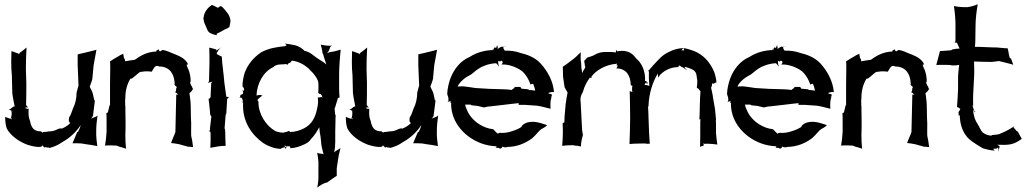

<svg xmlns="http://www.w3.org/2000/svg" viewBox="-20 -675 4783 890"><path d="M4 -133C4 -113 6 -96 11 -80C29 -46 67 -19 107 -4C120.9 0.6 176 15.5 176 -2C179 4 193 14 189 8V7L190 6C197 10 203 9 207 9C208 10 208 11 208 11C227 7 249 -2 270 -17C304 -36 333 -63 354 -95C352 -85 347 -74 342 -64L338 -63C331 -44 322 -27 316 -11C328 -11 345 -11 358 -10L375 -7C394 -5 414 -1 430 2H431C428 -19 425 -45 426 -69V-70C426 -93 429 -118 432 -139H431C426 -132 409 -130 401 -124C405 -127 408 -133 411 -138L420 -210C419 -210 418 -209 418 -209C418 -209 418 -210 417 -210L410 -242C407 -253 399 -265 396 -273C399 -283 405 -296 408 -309L414 -373C418 -397 423 -422 427 -444H426C409 -440 389 -434 370 -430L340 -423C340 -422 340 -423 339 -423L340 -422V-373C341 -340 343 -308 344 -276H343C343 -275 342 -273 342 -272L335 -246C335 -218 329 -194 319 -174C311 -154 309 -143 300 -130C300 -127 299 -122 299 -118C301 -110 301 -108 303 -107C304 -107 305 -106 306 -105C296 -94 283 -86 267 -79C250 -84 239 -65 207 -66C198 -64 189 -63 179 -63C181 -61 179 -57 171 -65L172 -66C140 -66 126 -78 119 -115C112 -130 111 -151 113 -170V-171C111 -170 105 -170 103 -172H102C99 -173 97 -174 95 -175C98 -175 100 -176 102 -177C105 -178 110 -177 112 -177C110 -178 106 -181 105 -183L104 -184C104 -185 101 -188 101 -188C102 -221 102 -257 102 -291L100 -354C100 -387 101 -423 103 -454H102C94 -448 83 -437 72 -431C71 -429 69 -424 66 -423C66 -424 67 -425 67 -426C56 -429 45 -435 33 -438L32 -388C32 -368 33 -345 35 -325L37 -244C39 -223 45 -199 48 -182C44 -182 37 -178 35 -175C31 -171 24 -167 20 -166C27.7 -166 34.8 -161.1 41 -158C40 -158 39 -159 38 -159C35 -159 32 -161 31 -163V-162C32 -161 34 -157 34 -154C35 -145 33 -132 29 -124C22 -127 10 -131 4 -133ZM30 -124C37 -131 34 -123 35 -122C35 -122 33 -123 30 -124ZM299 -111H300C300 -112 299 -115 299 -117ZM299 -118C298.8 -120.4 298.1 -121.8 299 -120ZM420 -210 421 -211 420 -212Z M467 -1 468 0C484 -2 505 -1 521 0L533 5C543 7 555 11 563 14H564C562 -6 561 -29 561 -50L562 -81V-109L561 -182L560 -193C560 -194 561 -196 561 -196L560 -197C560 -205 560 -214 561 -222C561 -258 571 -289 585 -311V-310C587 -310 591 -311 593 -312C614 -328 629 -346 637 -342C650 -345 664 -345 682 -343L683 -342C684 -345 687 -349 689 -352C695 -361 699 -377 723 -365C724 -365 723 -366 722 -367C767 -364 788 -333 790 -285H789V-284C788 -284 788 -285 788 -284C791.2 -279.1 794.9 -274.6 800 -272C799 -271 798 -268 797 -266L796 -255C795 -253 793 -248 792 -248V-247C797 -247 802 -239 807 -237C804 -237 800 -237 797 -236L793 -63C787 -45 778 -28 773 -12C784 -11 799 -9 812 -6L851 5C859 5 867 6 874 7H875C874 -3 872 -12 871 -22C870 -31 866 -42 866 -50V-75C867 -92 866 -114 865 -131L864 -185C864 -204 860 -227 858 -244C860 -244 865 -249 867 -251L873 -260C873 -261 875 -262 876 -262V-263C875 -263 873 -264 873 -265C872 -266 872 -268 871 -269V-272C871 -272 870 -274 869 -274C858 -293 861 -298 863 -296C864 -295 863 -295 864 -295C864 -314 861 -333 855 -349C847 -366 846 -370 845 -376H852C842 -400 819 -412 795 -422C771 -430 752 -443 731 -443L728 -440C721 -433 714 -442 717 -446C717 -447 718 -447 718 -447C717 -447 717 -447 716 -446C704 -442 702 -437 705 -436C662 -436 627 -414 605 -398C590 -395 573 -394 559 -391C560 -394 560 -398 558 -403L555 -404C554 -411 552 -419 551 -426C545 -422 538 -421 532 -416C518 -408 504 -400 491 -391H490C491 -382 491 -371 491 -362L490 -280V-187H489V-189H488V-187L480 -154C479 -153 474 -150 473 -150C474 -141 474 -127 474 -117V-64C473 -43 470 -19 467 -1ZM551 -426V-428L552 -427ZM731 -443C731 -443 732 -444 733 -444V-445ZM783 -289 786 -286C785 -287 784 -288 784 -289ZM786 -286 788 -284V-283C788 -283 787 -284 786 -286Z M923 -585 924 -584C924 -578 926 -573 928 -567C940 -544 940 -527 958 -520C966 -517 975 -513 984 -512H985C984 -513 985 -517 985 -519C998 -524 1013 -534 1023 -539C1032 -542 1039 -546 1044 -551C1044 -561 1050 -571 1048 -582C1046 -602 1031 -622 1011 -642C999 -652 999 -642 990 -639C979 -643 961 -657 958 -649C945 -641 925 -618 924 -594H923ZM944 -289C946 -291 952 -294 956 -294C959 -295 963 -296 966 -297C963 -295 960 -292 959 -289L956 -224C954 -221 949 -216 947 -217V-216C949 -196 953 -169 954 -147L955 -142C956 -141 958 -136 960 -136C958 -116 954 -93 953 -72C952 -70 950 -67 947 -67L948 -66C949 -67 950 -67 952 -66H954C954 -65 954 -64 955 -63L956 -59C957 -36 956 -12 955 10H956C977 6 1000 1 1026 1C1025 -20 1024 -44 1024 -65L1023 -74C1023 -75 1022 -79 1021 -80C1022 -100 1025 -122 1026 -143L1028 -146V-147L1029 -148V-149L1033 -215C1034 -219 1040 -224 1042 -225V-226C1039 -225 1032 -225 1029 -227L1020 -292C1017 -333 1010 -374 1008 -413C1001 -414 994 -421 985 -424V-428C985 -428 986 -432 985 -432C987 -432 990 -438 991 -439V-440C995 -444 999 -451 1003 -453L1002 -454C998 -448 988 -446 983 -440C983 -442 983 -445 982 -446C971 -449 961 -452 951 -454H950C951 -432 951 -408 951 -386L949 -301C948 -297 946 -291 944 -289Z M1089 -221C1090 -222 1093 -223 1095 -223C1104 -223 1107 -206 1105 -202V-201L1107 -200C1101 -112 1148 -49 1200 -12C1225 4 1253 14 1281 15H1282C1282 14 1282 13 1283 13C1286 11 1294 9 1301 7C1301 4 1300 1 1299 -1C1302 1 1306 2 1309 3V4H1310L1309 3C1322 4 1326 0 1326 12H1327C1350 11 1372 3 1391 -6C1404 -12 1414 -18 1422 -31C1438 -47 1449 -66 1460 -85C1461 -70 1463 -55 1466 -41L1470 -1C1472 12 1477 28 1480 40C1476 38 1469 37 1465 37C1460 37 1453 35 1451 33H1450C1453 45 1455 62 1456 76V148C1456 164 1453 181 1451 194V195C1462 185 1477 176 1493 171C1494 171 1496 171 1496 172C1496 172 1498 169 1499 169C1512 159 1527 149 1541 140V105L1548 59C1550 43 1555 26 1558 13L1557 12C1550 19 1534 24 1529 32C1532 19 1534 1 1534 -15V-66L1535 -109C1535 -120 1535 -131 1536 -142H1535C1535 -142 1534 -142 1534 -143C1533 -154 1531 -164 1531 -174C1532 -174 1533 -175 1533 -176L1546 -219C1547 -221 1552 -224 1554 -223V-224C1553 -235 1552 -251 1552 -264V-331C1552 -369 1556 -409 1559 -444V-445C1546 -441 1529 -436 1514 -434H1513C1508 -433 1501 -431 1496 -428C1500 -433 1504 -438 1506 -443L1510 -455C1512 -459 1515 -463 1518 -464L1517 -465C1515 -463 1510 -462 1506 -463C1493 -463 1479 -466 1467 -468V-467C1470 -456 1474 -442 1475 -429L1478 -423C1482 -407 1489 -389 1493 -376C1482 -386 1467 -395 1454 -403C1432 -417 1420 -433 1393 -439C1392 -439 1392 -438 1391 -438V-440C1383 -448 1368 -461 1344 -466C1329 -469 1314 -472 1299 -473C1302 -471 1306 -469 1309 -466V-465C1306 -465 1303 -462 1303 -462H1302V-461C1262 -457 1229 -452 1193 -434C1156 -410 1128 -376 1114 -337C1108 -317 1104 -296 1104 -275C1106 -273 1110 -267 1111 -264C1113 -257 1110 -252 1105 -255C1103 -257 1100 -261 1101 -259L1104 -256C1103 -257 1101 -258 1100 -259C1104.6 -254.4 1110.3 -247.9 1105 -239C1102 -238 1097 -236 1095 -235C1094 -235 1094 -222 1089 -222ZM1102 -202C1098 -206 1102 -204 1105 -201L1104 -200ZM1104 -199H1105C1105 -199 1105 -200 1104 -200ZM1169 -232C1171 -288 1201 -343 1247 -364C1260 -379 1286 -376 1299 -377V-378H1300C1306.3 -379.3 1312.3 -374.7 1313 -374V-376C1320 -386 1320 -381 1324 -384C1327 -386 1332 -391 1332 -394C1362 -391 1388 -377 1410 -358C1438 -331 1458 -305 1456 -283C1457 -271 1456 -258 1455 -244C1462 -237 1470 -244 1475 -222C1471 -230 1461 -220 1453 -224V-223C1455 -209 1455 -192 1451 -177C1443 -131 1425 -98 1389 -80C1372 -71 1350 -64 1326 -63C1325 -64 1324 -64 1323 -65V-66C1316 -71 1315 -63 1299 -62C1298 -62 1295 -61 1295 -60C1281 -60 1268 -63 1257 -67C1214 -91 1178 -145 1178 -201V-205L1177 -206V-205C1172 -213 1171 -211 1187 -225C1190 -228 1195 -231 1198 -232C1196 -232 1192 -232 1190 -234C1188 -236 1184 -234 1179 -234C1176 -234 1170 -233 1169 -232ZM1301 7C1304 6 1306 5 1308 4H1309V5C1301 18 1302 17 1301 9ZM1323 -65 1324 -64C1323 -64 1323 -64 1323 -65Z M1583 -133C1583 -113 1585 -96 1590 -80C1608 -46 1646 -19 1686 -4C1699.9 0.6 1755 15.5 1755 -2C1758 4 1772 14 1768 8V7L1769 6C1776 10 1782 9 1786 9C1787 10 1787 11 1787 11C1806 7 1828 -2 1849 -17C1883 -36 1912 -63 1933 -95C1931 -85 1926 -74 1921 -64L1917 -63C1910 -44 1901 -27 1895 -11C1907 -11 1924 -11 1937 -10L1954 -7C1973 -5 1993 -1 2009 2H2010C2007 -19 2004 -45 2005 -69V-70C2005 -93 2008 -118 2011 -139H2010C2005 -132 1988 -130 1980 -124C1984 -127 1987 -133 1990 -138L1999 -210C1998 -210 1997 -209 1997 -209C1997 -209 1997 -210 1996 -210L1989 -242C1986 -253 1978 -265 1975 -273C1978 -283 1984 -296 1987 -309L1993 -373C1997 -397 2002 -422 2006 -444H2005C1988 -440 1968 -434 1949 -430L1919 -423C1919 -422 1919 -423 1918 -423L1919 -422V-373C1920 -340 1922 -308 1923 -276H1922C1922 -275 1921 -273 1921 -272L1914 -246C1914 -218 1908 -194 1898 -174C1890 -154 1888 -143 1879 -130C1879 -127 1878 -122 1878 -118C1880 -110 1880 -108 1882 -107C1883 -107 1884 -106 1885 -105C1875 -94 1862 -86 1846 -79C1829 -84 1818 -65 1786 -66C1777 -64 1768 -63 1758 -63C1760 -61 1758 -57 1750 -65L1751 -66C1719 -66 1705 -78 1698 -115C1691 -130 1690 -151 1692 -170V-171C1690 -170 1684 -170 1682 -172H1681C1678 -173 1676 -174 1674 -175C1677 -175 1679 -176 1681 -177C1684 -178 1689 -177 1691 -177C1689 -178 1685 -181 1684 -183L1683 -184C1683 -185 1680 -188 1680 -188C1681 -221 1681 -257 1681 -291L1679 -354C1679 -387 1680 -423 1682 -454H1681C1673 -448 1662 -437 1651 -431C1650 -429 1648 -424 1645 -423C1645 -424 1646 -425 1646 -426C1635 -429 1624 -435 1612 -438L1611 -388C1611 -368 1612 -345 1614 -325L1616 -244C1618 -223 1624 -199 1627 -182C1623 -182 1616 -178 1614 -175C1610 -171 1603 -167 1599 -166C1606.7 -166 1613.8 -161.1 1620 -158C1619 -158 1618 -159 1617 -159C1614 -159 1611 -161 1610 -163V-162C1611 -161 1613 -157 1613 -154C1614 -145 1612 -132 1608 -124C1601 -127 1589 -131 1583 -133ZM1609 -124C1616 -131 1613 -123 1614 -122C1614 -122 1612 -123 1609 -124ZM1878 -111H1879C1879 -112 1878 -115 1878 -117ZM1878 -118C1877.8 -120.4 1877.1 -121.8 1878 -120ZM1999 -210 2000 -211 1999 -212Z M2052 -238C2053 -236 2056 -232 2056 -230C2059 -222 2061 -210 2056 -203C2055 -202 2054 -202 2053 -201H2054C2055 -201 2056 -203 2057 -203C2072 -209 2074 -202 2066 -202V-201C2067 -201 2069 -201 2069 -200C2075 -192 2072 -190 2072 -192C2072 -193 2072 -195 2071 -196C2071 -180 2073 -164 2077 -149C2098 -67 2185 1 2282 3C2281 4 2280 6 2279 8L2277 10L2278 11C2279 10 2279 9 2279 8C2282 11 2287 11 2291 10C2298 14 2300 18 2309 6C2309 5 2309 4 2310 3C2310 4 2311 4 2311 5C2314 9 2331 8 2331 7V6C2375 6 2415 -10 2448 -35C2469 -53 2479 -73 2496 -80C2503 -84 2510 -88 2516 -94C2515 -95 2509 -98 2501 -100C2477 -108 2430 -122 2400 -93C2399 -92 2397 -88 2398 -87C2386 -79 2370 -72 2354 -67C2338 -62 2323 -58 2301 -59L2300 -60C2299 -59 2291 -59 2290 -57C2290 -56 2289 -56 2289 -55C2284 -56 2278 -65 2267 -75V-76C2254.4 -77.1 2242.7 -80.1 2232 -84C2192 -99 2158 -129 2143 -169C2140 -175 2137 -183 2136 -190H2162L2165 -187L2194 -184C2204 -182 2215 -179 2223 -177H2224C2232 -179 2244 -182 2254 -182L2357 -194C2366 -195 2376 -196 2385 -197C2384 -196 2384 -194 2384 -193C2385 -192 2384 -190 2384 -190V-189H2412L2470 -185C2491 -182 2514 -175 2531 -171H2532C2531 -185 2530 -216 2539 -225L2538 -226C2538 -223 2535 -221 2533 -219C2535 -227 2543 -236 2534 -239C2531 -240 2525 -241 2521 -242C2523 -243 2524 -243 2525 -246C2526 -247 2528 -245 2532 -247C2537 -249 2544 -249 2548 -248V-249C2544 -298 2519 -345 2485 -382C2458 -410 2424 -422 2391 -430C2369 -438 2345 -441 2320 -440C2320 -441 2319 -442 2318 -443C2314 -447 2313 -454 2313 -457C2310 -456 2311 -462 2301 -457C2297 -455 2290 -451 2287 -447C2288 -451 2288 -457 2286 -461C2284 -468 2286 -466 2281 -457C2280 -455 2280 -453 2281 -452C2280 -453 2275 -455 2274 -455C2272 -456 2269 -451 2268 -447L2269 -446C2269 -445 2269 -444 2270 -443C2229 -443 2189 -432 2157 -411C2114 -393 2084 -354 2068 -312C2060 -290 2054 -264 2053 -240L2054 -239V-236ZM2101 -274C2113 -298 2136 -316 2164 -330C2179 -341 2195 -359 2225 -370C2241 -377 2261 -381 2280 -382C2284.8 -377.2 2289.7 -371.6 2292 -367L2293 -368C2291 -372 2289 -381 2289 -387C2289 -396 2295 -394 2298 -388C2299 -398 2317 -393 2307 -379C2307 -378 2305 -377 2305 -377V-376C2324 -377 2342 -373 2359 -367C2376 -360 2396 -352 2410 -335C2423 -321 2433 -301 2439 -283H2440C2440 -284 2444 -286 2446 -286H2452V-285C2456 -275 2459 -265 2461 -255C2451 -256 2442 -258 2432 -258L2429 -261L2397 -264C2395 -266 2393 -270 2393 -272H2366C2366 -268 2361 -265 2358 -263C2357 -263 2352 -259 2352 -258C2343 -259 2329 -261 2319 -261L2253 -263H2250L2184 -267C2166 -270 2143 -273 2127 -275ZM2267 -443C2259 -450 2265 -449 2268 -447C2267 -445 2267 -443 2267 -443ZM2313 -457C2313 -458 2314 -459 2314 -459H2320C2318 -458 2315 -458 2313 -457ZM2320 -459H2325V-460C2324 -460 2322 -460 2320 -459Z M2841 -437C2835 -447 2835 -443 2835 -437C2835 -436 2835 -433 2836 -432C2827 -433 2818 -434 2809 -434C2772 -435 2757 -433 2733 -419C2723 -414 2711 -411 2702 -408C2697 -403 2693 -398 2688 -393C2688 -388 2691 -379 2691 -370C2695 -365 2693 -362 2691 -358C2685 -351 2682 -343 2678 -336C2678 -344 2677 -352 2675 -360L2674 -381C2671 -397 2671 -416 2672 -432H2671C2660 -421 2646 -407 2632 -397L2604 -376C2599 -372 2593 -369 2588 -365V-364C2588 -364 2589 -364 2589 -363V-362C2589 -348 2590 -333 2590 -319L2597 -271C2601 -262 2608 -252 2611 -246C2608 -230 2604 -210 2602 -192L2597 -134C2597 -126 2596 -116 2596 -108C2595 -107 2593 -106 2592 -106C2592 -105 2589 -104 2588 -104C2588 -96 2589 -86 2589 -78V-53C2589 -35 2587 -16 2586 0V1C2601 -1 2620 -2 2636 -2L2646 0C2655 0 2665 2 2672 4L2673 3C2673 -15 2678 -35 2682 -50V-51C2681 -58 2678 -69 2678 -78L2672 -194V-195H2671L2672 -196C2669 -219 2670 -228 2682 -249C2689 -276 2702 -299 2715 -316V-315C2716 -315 2719 -314 2720 -314C2722 -314 2723 -318 2723 -318C2722 -318 2721 -319 2721 -319C2742 -349 2789 -376 2836 -379C2837 -379 2839 -380 2840 -381C2840 -380 2839 -378 2839 -376V-374C2838 -373 2837 -373 2836 -372C2836 -372 2839 -369 2839 -374H2840C2840 -373 2841 -373 2842 -372C2845 -370 2838 -358 2836 -358H2838C2883 -357 2903 -325 2904 -280C2906 -279 2910 -277 2912 -277C2911 -275 2910 -271 2910 -269V-255C2911 -253 2911 -251 2912 -249C2910 -250 2908 -250 2906 -250C2904 -250 2901 -252 2900 -253H2899C2900 -211 2901 -168 2901 -126L2900 -72C2900 -51 2898 -29 2898 -8V-7C2905 -8 2914 -9 2922 -9L2962 -10H2964L2980 -9C2980 -8 2982 -8 2982 -8H2983C2983 -8 2985 -9 2986 -9C2987 -9 2989 -9 2990 -8L2992 -9C2991 -24 2990 -40 2989 -55L2986 -133C2986 -147 2985 -165 2984 -179C2985 -179 2985 -183 2986 -183C2988 -243 3006 -297 3030 -335C3029 -330 3031 -322 3031 -315C3035 -319 3036 -326 3045 -333C3064 -350 3090 -364 3125 -364C3124 -365 3127 -370 3127 -371C3128 -372 3132 -370 3138 -367C3137 -366 3137 -366 3136 -366V-365H3141C3150 -360 3160 -353 3162 -350L3163 -351C3160 -354 3155 -359 3153 -365C3156 -365 3160 -364 3163 -363C3198 -352 3208 -345 3210 -316C3214 -302 3212 -284 3210 -269V-268C3212 -268 3218 -263 3220 -261C3221 -259 3225 -253 3227 -253C3226 -233 3224 -209 3224 -188L3223 -144C3223 -136 3222 -129 3222 -122V-121C3223 -122 3224 -122 3225 -122L3227 -123C3226 -116 3226 -108 3226 -101V-42C3226 -26 3225 -10 3225 5H3226C3232 3 3237 1 3243 -1C3242 -4 3241 -8 3239 -10C3242 -9 3246 -8 3248 -8L3255 -9C3272 -9 3290 -7 3305 -5V-6C3303 -22 3300 -40 3299 -58V-101C3298 -109 3298 -120 3299 -127L3298 -128C3298 -141 3295 -157 3294 -172L3285 -223C3284 -239 3278 -256 3276 -269C3278 -270 3280 -277 3280 -280L3281 -285V-290C3289.8 -281.2 3290.5 -293 3301 -293V-294C3300 -309 3296 -324 3292 -338C3272 -388 3239 -422 3196 -439C3181 -444 3165 -450 3149 -452L3148 -451C3149 -449 3151 -446 3151 -443C3151 -438 3156 -442 3140 -442H3137C3140 -443 3143 -445 3143 -447L3147 -451L3146 -452C3122 -451 3099 -444 3080 -434C3046 -417 3040 -405 3014 -379C3005 -370 2996 -359 2988 -349C2987 -351 2983 -348 2984 -346L2985 -345C2986 -346 2987 -348 2988 -349V-347C2987 -324 2988 -298 2990 -276H2989C2987 -279 2979 -280 2976 -281L2972 -280L2968 -284C2969 -285 2972 -289 2972 -291C2973 -290 2974 -289 2975 -289C2983 -286 2987 -292 2983 -292C2981 -293 2978 -293 2976 -292C2977 -294 2977 -296 2977 -297C2977 -302 2970 -299 2970 -299C2973 -346 2954 -384 2928 -405C2905 -439 2872 -443 2842 -437ZM2983 -342 2984 -341C2985 -343 2986 -344 2985 -345C2984 -344 2984 -343 2983 -342Z M3349 -238C3350 -236 3353 -232 3353 -230C3356 -222 3358 -210 3353 -203C3352 -202 3351 -202 3350 -201H3351C3352 -201 3353 -203 3354 -203C3369 -209 3371 -202 3363 -202V-201C3364 -201 3366 -201 3366 -200C3372 -192 3369 -190 3369 -192C3369 -193 3369 -195 3368 -196C3368 -180 3370 -164 3374 -149C3395 -67 3482 1 3579 3C3578 4 3577 6 3576 8L3574 10L3575 11C3576 10 3576 9 3576 8C3579 11 3584 11 3588 10C3595 14 3597 18 3606 6C3606 5 3606 4 3607 3C3607 4 3608 4 3608 5C3611 9 3628 8 3628 7V6C3672 6 3712 -10 3745 -35C3766 -53 3776 -73 3793 -80C3800 -84 3807 -88 3813 -94C3812 -95 3806 -98 3798 -100C3774 -108 3727 -122 3697 -93C3696 -92 3694 -88 3695 -87C3683 -79 3667 -72 3651 -67C3635 -62 3620 -58 3598 -59L3597 -60C3596 -59 3588 -59 3587 -57C3587 -56 3586 -56 3586 -55C3581 -56 3575 -65 3564 -75V-76C3551.4 -77.1 3539.7 -80.1 3529 -84C3489 -99 3455 -129 3440 -169C3437 -175 3434 -183 3433 -190H3459L3462 -187L3491 -184C3501 -182 3512 -179 3520 -177H3521C3529 -179 3541 -182 3551 -182L3654 -194C3663 -195 3673 -196 3682 -197C3681 -196 3681 -194 3681 -193C3682 -192 3681 -190 3681 -190V-189H3709L3767 -185C3788 -182 3811 -175 3828 -171H3829C3828 -185 3827 -216 3836 -225L3835 -226C3835 -223 3832 -221 3830 -219C3832 -227 3840 -236 3831 -239C3828 -240 3822 -241 3818 -242C3820 -243 3821 -243 3822 -246C3823 -247 3825 -245 3829 -247C3834 -249 3841 -249 3845 -248V-249C3841 -298 3816 -345 3782 -382C3755 -410 3721 -422 3688 -430C3666 -438 3642 -441 3617 -440C3617 -441 3616 -442 3615 -443C3611 -447 3610 -454 3610 -457C3607 -456 3608 -462 3598 -457C3594 -455 3587 -451 3584 -447C3585 -451 3585 -457 3583 -461C3581 -468 3583 -466 3578 -457C3577 -455 3577 -453 3578 -452C3577 -453 3572 -455 3571 -455C3569 -456 3566 -451 3565 -447L3566 -446C3566 -445 3566 -444 3567 -443C3526 -443 3486 -432 3454 -411C3411 -393 3381 -354 3365 -312C3357 -290 3351 -264 3350 -240L3351 -239V-236ZM3398 -274C3410 -298 3433 -316 3461 -330C3476 -341 3492 -359 3522 -370C3538 -377 3558 -381 3577 -382C3581.8 -377.2 3586.7 -371.6 3589 -367L3590 -368C3588 -372 3586 -381 3586 -387C3586 -396 3592 -394 3595 -388C3596 -398 3614 -393 3604 -379C3604 -378 3602 -377 3602 -377V-376C3621 -377 3639 -373 3656 -367C3673 -360 3693 -352 3707 -335C3720 -321 3730 -301 3736 -283H3737C3737 -284 3741 -286 3743 -286H3749V-285C3753 -275 3756 -265 3758 -255C3748 -256 3739 -258 3729 -258L3726 -261L3694 -264C3692 -266 3690 -270 3690 -272H3663C3663 -268 3658 -265 3655 -263C3654 -263 3649 -259 3649 -258C3640 -259 3626 -261 3616 -261L3550 -263H3547L3481 -267C3463 -270 3440 -273 3424 -275ZM3564 -443C3556 -450 3562 -449 3565 -447C3564 -445 3564 -443 3564 -443ZM3610 -457C3610 -458 3611 -459 3611 -459H3617C3615 -458 3612 -458 3610 -457ZM3617 -459H3622V-460C3621 -460 3619 -460 3617 -459Z M3879 -1 3880 0C3896 -2 3917 -1 3933 0L3945 5C3955 7 3967 11 3975 14H3976C3974 -6 3973 -29 3973 -50L3974 -81V-109L3973 -182L3972 -193C3972 -194 3973 -196 3973 -196L3972 -197C3972 -205 3972 -214 3973 -222C3973 -258 3983 -289 3997 -311V-310C3999 -310 4003 -311 4005 -312C4026 -328 4041 -346 4049 -342C4062 -345 4076 -345 4094 -343L4095 -342C4096 -345 4099 -349 4101 -352C4107 -361 4111 -377 4135 -365C4136 -365 4135 -366 4134 -367C4179 -364 4200 -333 4202 -285H4201V-284C4200 -284 4200 -285 4200 -284C4203.2 -279.1 4206.9 -274.6 4212 -272C4211 -271 4210 -268 4209 -266L4208 -255C4207 -253 4205 -248 4204 -248V-247C4209 -247 4214 -239 4219 -237C4216 -237 4212 -237 4209 -236L4205 -63C4199 -45 4190 -28 4185 -12C4196 -11 4211 -9 4224 -6L4263 5C4271 5 4279 6 4286 7H4287C4286 -3 4284 -12 4283 -22C4282 -31 4278 -42 4278 -50V-75C4279 -92 4278 -114 4277 -131L4276 -185C4276 -204 4272 -227 4270 -244C4272 -244 4277 -249 4279 -251L4285 -260C4285 -261 4287 -262 4288 -262V-263C4287 -263 4285 -264 4285 -265C4284 -266 4284 -268 4283 -269V-272C4283 -272 4282 -274 4281 -274C4270 -293 4273 -298 4275 -296C4276 -295 4275 -295 4276 -295C4276 -314 4273 -333 4267 -349C4259 -366 4258 -370 4257 -376H4264C4254 -400 4231 -412 4207 -422C4183 -430 4164 -443 4143 -443L4140 -440C4133 -433 4126 -442 4129 -446C4129 -447 4130 -447 4130 -447C4129 -447 4129 -447 4128 -446C4116 -442 4114 -437 4117 -436C4074 -436 4039 -414 4017 -398C4002 -395 3985 -394 3971 -391C3972 -394 3972 -398 3970 -403L3967 -404C3966 -411 3964 -419 3963 -426C3957 -422 3950 -421 3944 -416C3930 -408 3916 -400 3903 -391H3902C3903 -382 3903 -371 3903 -362L3902 -280V-187H3901V-189H3900V-187L3892 -154C3891 -153 3886 -150 3885 -150C3886 -141 3886 -127 3886 -117V-64C3885 -43 3882 -19 3879 -1ZM3963 -426V-428L3964 -427ZM4143 -443C4143 -443 4144 -444 4145 -444V-445ZM4195 -289 4198 -286C4197 -287 4196 -288 4196 -289ZM4198 -286 4200 -284V-283C4200 -283 4199 -284 4198 -286Z M4320 -374C4339 -374 4362 -375 4382 -374L4392 -372C4403 -371 4416 -372 4426 -374C4424 -356 4421 -333 4421 -312V-261C4420 -234 4418 -204 4416 -179L4417 -178C4420 -181 4428 -171 4432 -170C4431 -169 4430 -168 4430 -167C4430 -166 4429 -165 4429 -164C4429 -163 4422 -159 4423 -150C4424 -149 4424 -143 4424 -142C4424 -133 4427 -140 4429 -143C4429 -104 4440 -69 4459 -45C4474 -25 4494 -13 4535 12C4551 17 4570 22 4590 23L4591 22C4590 21 4588 21 4587 20C4585 18 4585 14 4588 14H4597C4605 12 4606 7 4607 10C4608 16 4608 23 4607 27H4608C4608 23 4610 16 4612 11C4616 1 4612 3 4610 1C4608 0 4605 -3 4603 -4C4627 -3 4648 -3 4664 -6C4685 -10 4700 -20 4716 -31V-32L4698 -65L4693 -67C4688 -74 4683 -79 4678 -84C4679 -85 4681 -88 4682 -90C4667 -81 4655 -71 4611 -53C4602 -51 4592 -50 4578 -49L4576 -47V-46C4559 -47 4546 -53 4535 -61C4525 -71 4523 -83 4504 -113C4497 -128 4492 -145 4491 -164C4492 -164 4494 -163 4496 -162L4487 -186C4486 -187 4486 -187 4486 -188C4488 -186 4490 -184 4490 -182H4491C4491 -200 4490 -218 4491 -236L4496 -332C4496 -351 4496 -372 4495 -390C4521 -389 4551 -388 4578 -388C4588 -389 4603 -391 4611 -392C4618 -391 4631 -386 4640 -385L4677 -375L4667 -402L4660 -408L4655 -431C4655 -437 4652 -445 4651 -451C4635 -451 4618 -454 4601 -455C4568 -455 4533 -458 4499 -458C4500 -466 4501 -477 4501 -486L4502 -554C4502 -588 4507 -625 4512 -654L4511 -655C4500 -650 4481 -644 4466 -642H4465C4445 -641 4419 -643 4402 -647V-646C4406 -618 4410 -581 4409 -550V-487C4409 -485 4407 -479 4405 -478V-477C4407 -478 4413 -478 4416 -477V-476C4420 -467 4425 -458 4428 -450C4418 -450 4406 -448 4395 -446L4389 -442L4337 -438C4332 -416 4325 -394 4320 -374ZM4496 -161V-162C4499 -160 4502 -158 4500 -156C4499 -156 4498 -156 4498 -155C4497 -157 4496 -160 4496 -161ZM4497 -153H4498V-155C4498 -154 4497 -153 4497 -153ZM4597 14H4602C4598 15 4594 15 4597 14ZM4651 -451V-452L4652 -451Z"/></svg>

Font: Charger Mayhem
Style: Regular
Weight: 400
Designer: Jasper
Foundry: Cannot Into Space Fonts
Version: Version 0.98